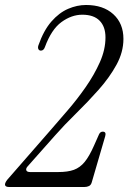

<svg xmlns="http://www.w3.org/2000/svg" viewBox="-56 -750 515 770"><path d="M-19 0Q-36 0 -36 -10Q-36 -20 -20 -37L144 -225Q176 -262 214.5 -306.5Q253 -351 287.5 -400.5Q322 -450 344.5 -500.5Q367 -551 367 -600Q367 -643 343.5 -667Q320 -691 274 -691Q231 -691 190.5 -661.5Q150 -632 124 -561Q119 -547 108 -547Q101 -547 98 -553Q95 -559 98 -568Q119 -628 150 -663.5Q181 -699 217 -714.5Q253 -730 289 -730Q358 -730 398.5 -693Q439 -656 439 -594Q439 -541 411 -490Q383 -439 339.5 -390Q296 -341 249 -295Q202 -249 165 -207L55 -83Q47 -74 49.5 -67Q52 -60 65 -60H177Q216 -60 240.5 -69Q265 -78 283.5 -100.5Q302 -123 321 -166L341 -211Q346 -222 356 -222Q371 -222 366 -204L312 -19Q309 -8 301 -4Q293 0 282 0Z"/></svg>

Font: Instrument Serif
Style: Italic
Weight: 400
Italic angle: -13°
Designer: Rodrigo Fuenzalida
Foundry: fragTYPE
Version: Version 1.000; ttfautohint (v1.8.4.7-5d5b);gftools[0.9.27]